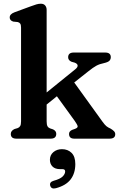

<svg xmlns="http://www.w3.org/2000/svg" viewBox="-20 -764 659 1058"><path d="M70 0Q39.5 0 39.5 -26Q39.5 -43.5 60 -53L77 -58Q86.5 -61.5 91.2 -69.5Q96 -77.5 96 -95.5V-612Q96 -627.5 91.2 -634Q86.5 -640.5 77.5 -642.5L53 -645Q33.5 -651 33.5 -668Q33.5 -686.5 60.5 -696.5L149 -729Q168 -736 180.5 -739.8Q193 -743.5 205 -743.5Q220.5 -743.5 228.8 -734Q237 -724.5 237 -709.5V-254.5L394.5 -382Q408.5 -393 407.8 -403Q407 -413 391 -419L374.5 -423.5Q355.5 -431.5 355.5 -448.5Q355.5 -474.5 386.5 -474.5H559.5Q590.5 -474.5 590.5 -449Q590.5 -437.5 583.2 -429.5Q576 -421.5 552 -416Q529 -411.5 511.2 -402Q493.5 -392.5 465.5 -370L389 -309.5L545.5 -92.5Q557.5 -76 566.2 -68.8Q575 -61.5 589 -55.5Q601 -48.5 608 -41.2Q615 -34 615 -24.5Q615 0 584 0H389Q360.5 0 360.5 -26Q360.5 -41 378 -48.5L393.5 -54Q409.5 -60 407.8 -68.8Q406 -77.5 392 -97.5L293.5 -233.5L237 -188V-95.5Q237 -76.5 241.8 -68.2Q246.5 -60 256 -56.5L272.5 -51Q290 -42.5 290 -26.5Q290 0 259.5 0ZM311 168Q283.5 168 269.2 153.5Q255 139 255 116.5Q255 90.5 274.2 74.2Q293.5 58 321.5 58Q353.5 58 374.2 78.2Q395 98.5 395 140Q395 190.5 369.5 224.2Q344 258 288.5 273Q262.5 280 256.5 258.5Q251.5 239 276 232Q311 222.5 325 208.8Q339 195 339 180.5Q339 168 324 168Z"/></svg>

Font: Fraunces 9pt S050 SemiBold
Style: Regular
Weight: 600
Version: Version 1.000; ttfautohint (v1.8.3)